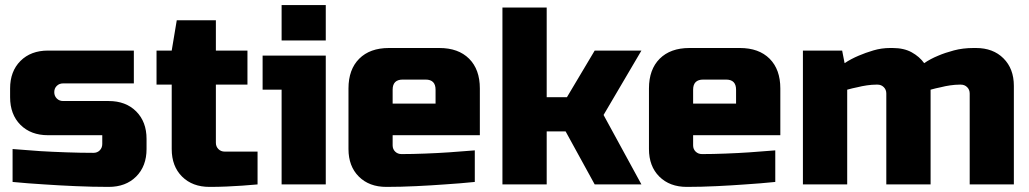

<svg xmlns="http://www.w3.org/2000/svg" viewBox="-20 -730 4073 760"><path d="M20 -345.2V-379.9Q20 -447.8 61 -488.8Q102.1 -529.8 169.9 -529.8H509.8V-399.9H230Q214.8 -399.9 204.8 -390.1Q194.8 -380.4 194.8 -365.2Q194.8 -350.1 204.8 -340.1Q214.8 -330.1 230 -330.1H410.2Q478 -330.1 519 -289.1Q560.1 -248 560.1 -180.2V-140.1Q560.1 -72.3 519 -31.2Q478 9.8 410.2 9.8Q346.2 9.8 279.1 6.8Q211.9 3.9 155.8 0Q90.8 -3.9 29.8 -9.8V-140.1Q84 -136.2 139.2 -131.8Q187 -128.9 242.9 -127Q298.8 -125 350.1 -125Q365.2 -125 375 -135Q384.8 -145 384.8 -160.2V-194.8H169.9Q102.1 -194.8 61 -235.8Q20 -276.9 20 -345.2Z M599.6 -395V-529.8H659.7L679.7 -649.9H834.5V-529.8H959.5V-395H834.5V-165Q834.5 -149.9 844.5 -139.9Q854.5 -129.9 869.6 -129.9H999.5V0Q970.7 2.9 938.5 4.9Q911.6 6.8 877.7 8.3Q843.8 9.8 809.6 9.8Q741.7 9.8 700.7 -31Q659.7 -71.8 659.7 -140.1V-395Z M1019.5 -375V-509.8H1269.5V0H1094.7V-375ZM1094.7 -569.8V-710H1269.5V-569.8Z M1359.4 -140.1V-379.9Q1359.4 -455.1 1401.9 -497.6Q1444.3 -540 1519.5 -540H1719.2Q1794.4 -540 1836.9 -497.6Q1879.4 -455.1 1879.4 -379.9V-194.8H1534.2V-154.8Q1534.2 -139.6 1544.2 -129.9Q1554.2 -120.1 1569.3 -120.1Q1612.3 -120.1 1662.8 -122.1Q1713.4 -124 1757.3 -127Q1808.1 -130.9 1859.4 -134.8V-9.8Q1801.3 -3.9 1740.2 0Q1688.5 3.9 1627.4 6.8Q1566.4 9.8 1509.3 9.8Q1441.4 9.8 1400.4 -31Q1359.4 -71.8 1359.4 -140.1ZM1534.2 -319.8H1704.1V-375Q1704.1 -415 1664.6 -415H1574.2Q1534.2 -415 1534.2 -375Z M1968.8 0V-700.2H2144V-345.2H2224.1L2334 -529.8H2519L2369.1 -274.9L2519 0H2334L2218.8 -210H2144V0Z M2548.8 -140.1V-379.9Q2548.8 -455.1 2591.3 -497.6Q2633.8 -540 2709 -540H2908.7Q2983.9 -540 3026.4 -497.6Q3068.8 -455.1 3068.8 -379.9V-194.8H2723.6V-154.8Q2723.6 -139.6 2733.6 -129.9Q2743.7 -120.1 2758.8 -120.1Q2801.8 -120.1 2852.3 -122.1Q2902.8 -124 2946.8 -127Q2997.6 -130.9 3048.8 -134.8V-9.8Q2990.7 -3.9 2929.7 0Q2877.9 3.9 2816.9 6.8Q2755.9 9.8 2698.7 9.8Q2630.9 9.8 2589.8 -31Q2548.8 -71.8 2548.8 -140.1ZM2723.6 -319.8H2893.6V-375Q2893.6 -415 2854 -415H2763.7Q2723.6 -415 2723.6 -375Z M3158.2 0V-529.8H3313.5L3323.2 -480Q3349.1 -497.1 3379.4 -509.8Q3405.3 -521 3437.3 -530.5Q3469.2 -540 3503.4 -540H3513.2Q3558.1 -540 3588.9 -522.9Q3619.6 -505.9 3638.2 -480Q3663.1 -497.1 3694.3 -509.8Q3720.2 -521 3755.9 -530.5Q3791.5 -540 3833.5 -540H3843.3Q3911.1 -540 3952.1 -499Q3993.2 -458 3993.2 -390.1V0H3818.4V-359.9Q3818.4 -375 3808.3 -385Q3798.3 -395 3783.2 -395H3778.3Q3761.2 -395 3741.2 -392.1Q3721.2 -389.2 3704.6 -384.8Q3684.6 -380.9 3663.6 -375V0H3488.3V-359.9Q3488.3 -375 3478.3 -385Q3468.3 -395 3453.6 -395H3448.2Q3431.2 -395 3411.4 -392.1Q3391.6 -389.2 3374.5 -384.8Q3354.5 -380.9 3333.5 -375V0Z"/></svg>

Font: Russo One
Style: Regular
Weight: 400
Designer: Jovanny lemonad
Foundry: Jovanny Lemonad
Version: Version 1.000